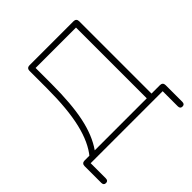

<svg xmlns="http://www.w3.org/2000/svg" viewBox="-221 -876 1203 1203"><g transform="rotate(-45 380.0 -274.5)"><path d="M19 134V-14Q19 -26 25.5 -32.5Q32 -39 44 -39H106L81 -32Q140 -102 168.5 -222Q197 -342 197 -525V-680Q197 -692 203.5 -698.5Q210 -705 222 -705H612Q624 -705 630.5 -698.5Q637 -692 637 -680V-20L618 -39H712Q724 -39 730.5 -32.5Q737 -26 737 -14V134Q737 145 732 150.5Q727 156 717 156Q707 156 702 150.5Q697 145 697 134V0H59V134Q59 145 54 150.5Q49 156 39 156Q29 156 24 150.5Q19 145 19 134ZM595 -39V-666H237V-525Q237 -348 212.5 -232Q188 -116 134 -39Z"/></g></svg>

Font: SN Pro Thin
Style: Regular
Weight: 200
Designer: Tobias Whetton
Foundry: Supernotes
Version: Version 1.003;Glyphs 3.3 (3324)